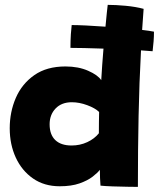

<svg xmlns="http://www.w3.org/2000/svg" viewBox="-20 -746 638 770"><path d="M383 -1.5Q382 -11.5 381.2 -31.8Q380.5 -52 380.5 -65Q371.5 -53 351.5 -37.5Q331.5 -22 299 -10.5Q266.5 1 219.5 1Q157.5 1 112.5 -30.2Q67.5 -61.5 43.2 -114.2Q19 -167 19 -231.5Q19 -297 43.5 -353.5Q68 -410 117.8 -444.8Q167.5 -479.5 242.5 -479.5Q294.5 -479.5 333.5 -462.2Q372.5 -445 386 -424.5Q387.5 -451 389.8 -484Q392 -517 395 -551Q308 -554 262.5 -554Q262.5 -583 264.2 -609.2Q266 -635.5 267.5 -645.5Q289 -645.5 325.2 -643.8Q361.5 -642 403 -639Q406 -672 408.5 -695.5Q411 -719 412 -726.5Q443.5 -726.5 484 -722.8Q524.5 -719 556 -710.5Q552.5 -668 550 -626Q579.5 -622.5 597.5 -619Q597.5 -600 596 -580.5Q594.5 -561 592 -540.5Q571 -542 545.5 -544Q538.5 -415 535.8 -281.2Q533 -147.5 533 3.5Q520.5 3.5 491.5 3Q462.5 2.5 431.8 1.5Q401 0.5 383 -1.5ZM267 -162.5Q301 -162.5 330 -176Q359 -189.5 376.5 -211.5Q376.5 -230.5 376.8 -257Q377 -283.5 377.5 -297Q361.5 -312.5 329.8 -324.2Q298 -336 268 -336Q227 -336 203 -311Q179 -286 179 -247.5Q179 -206 201.8 -184.2Q224.5 -162.5 267 -162.5Z"/></svg>

Font: Grandstander ExtraBold
Style: Regular
Weight: 800
Designer: Tyler Finck
Foundry: Etcetera Type Co
Version: Version 1.200; ttfautohint (v1.8.3)